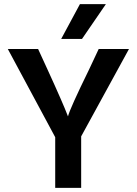

<svg xmlns="http://www.w3.org/2000/svg" viewBox="-20 -912 664 932"><path d="M494 -892 378 -723H277L368 -892ZM606 -674 374 -250V0H248V-246L18 -674H165L210 -576Q249 -491 274 -433.5Q299 -376 304 -362L310 -347Q319 -384 413 -576L459 -674Z"/></svg>

Font: Hind SemiBold
Style: Regular
Weight: 600
Designer: Manushi Parikh, Satya Rajpurohit
Foundry: Indian Type Foundry
Version: Version 2.001;PS 1.0;hotconv 1.0.79;makeotf.lib2.5.61930; tt